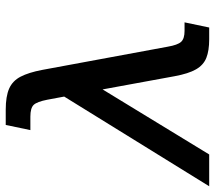

<svg xmlns="http://www.w3.org/2000/svg" viewBox="-97 -690 750 670"><g transform="rotate(-90 278.0 -355.0)"><path d="M-37 0 276 -506 265 -565Q258 -601 247 -612.5Q236 -624 206 -624H159L177 -710H230Q277 -710 304 -698Q331 -686 345.5 -658Q360 -630 369 -583L450 -145Q456 -110 467 -98Q478 -86 505 -86H535L517 0H476Q436 0 411 -10Q386 -20 371 -46Q356 -72 347 -121L301 -372L74 0Z"/></g></svg>

Font: Geist Medium
Style: Italic
Weight: 500
Italic angle: -12°
Designer: Basement.studio, Andrés Briganti, Mateo Zaragoza
Foundry: Basement.studio, Vercel, Andrés Briganti, Guido Ferreyra, Mateo Zaragoza
Version: Version 1.500; ttfautohint (v1.8.4.7-5d5b)